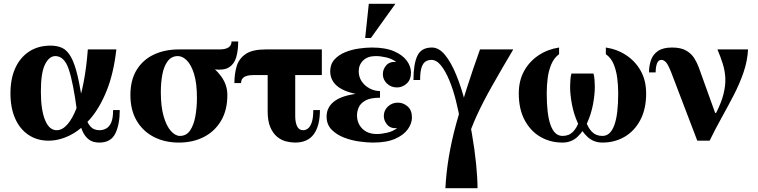

<svg xmlns="http://www.w3.org/2000/svg" viewBox="-20 -740 3990 1010"><path d="M235 0Q176 0 130.5 -30Q85 -60 60 -116Q35 -172 35 -249Q35 -326 60.5 -382Q86 -438 133.5 -469Q181 -500 246 -500Q281 -500 307 -488Q333 -476 353 -441Q373 -406 389 -337.5Q405 -269 420 -155H385Q365 -307 341.5 -376Q318 -445 271 -445Q239 -445 217 -401.5Q195 -358 195 -259Q195 -162 217 -108.5Q239 -55 278 -55Q308 -55 335 -86Q362 -117 383.5 -173.5Q405 -230 420 -308Q435 -386 442 -480H592Q578 -355 541.5 -264Q505 -173 454.5 -114.5Q404 -56 347.5 -28Q291 0 235 0ZM503 10Q468 10 447.5 -6Q427 -22 415.5 -47Q404 -72 398 -101Q392 -130 385 -155H420Q435 -99 453.5 -77Q472 -55 503 -55Q522 -55 538.5 -64Q555 -73 565 -95.5Q575 -118 575 -161H610Q610 -85 586.5 -37.5Q563 10 503 10Z M921 -480H1134Q1198 -480 1198 -522H1233Q1233 -474 1222.5 -438.5Q1212 -403 1185 -386Q1158 -369 1108 -375L1033 -385ZM826 -256Q826 -179 841 -127.5Q856 -76 879.5 -50.5Q903 -25 926 -25L921 10Q847 10 789.5 -19.5Q732 -49 699 -105Q666 -161 666 -240Q666 -319 699 -372.5Q732 -426 789.5 -453Q847 -480 921 -480L916 -445Q882 -445 862 -418Q842 -391 834 -348Q826 -305 826 -256ZM1016 -224Q1016 -302 1001 -350.5Q986 -399 963 -422Q940 -445 916 -445L921 -480Q995 -455 1052.5 -419.5Q1110 -384 1143 -339Q1176 -294 1176 -240Q1176 -161 1143 -105Q1110 -49 1052.5 -19.5Q995 10 921 10L926 -25Q961 -25 980.5 -54.5Q1000 -84 1008 -130Q1016 -176 1016 -224Z M1673 -345H1312Q1248 -345 1248 -303H1213Q1213 -351 1225 -391.5Q1237 -432 1272.5 -456Q1308 -480 1378 -480H1673ZM1533 -390V-129Q1533 -96 1543 -75.5Q1553 -55 1575 -55Q1589 -55 1601 -65Q1613 -75 1620.5 -98Q1628 -121 1628 -161H1663Q1663 -79 1631 -34.5Q1599 10 1532 10Q1511 10 1486 4Q1461 -2 1439 -19.5Q1417 -37 1402.5 -69.5Q1388 -102 1388 -155V-390Z M1698 -127Q1698 -180 1745.5 -212Q1793 -244 1899 -251L1895 -239Q1836 -246 1796 -262.5Q1756 -279 1736.5 -305Q1717 -331 1717 -364Q1717 -402 1739 -426.5Q1761 -451 1795 -465Q1829 -479 1867 -484.5Q1905 -490 1936 -490Q2008 -490 2053.5 -470Q2099 -450 2120.5 -420Q2142 -390 2142 -358Q2142 -321 2119.5 -300.5Q2097 -280 2068 -280Q2037 -280 2015.5 -300.5Q1994 -321 1994 -350Q1994 -376 2012 -396.5Q2030 -417 2064 -414Q2042 -431 2012 -438Q1982 -445 1957 -445Q1914 -445 1890.5 -422Q1867 -399 1867 -365Q1867 -335 1883 -311.5Q1899 -288 1925 -274.5Q1951 -261 1979 -261V-226Q1927 -226 1901 -210.5Q1875 -195 1866.5 -174Q1858 -153 1858 -134Q1858 -91 1886 -63Q1914 -35 1963 -35Q1987 -35 2017 -42Q2047 -49 2069 -66Q2035 -63 2017 -84Q1999 -105 1999 -130Q1999 -159 2020.5 -179.5Q2042 -200 2073 -200Q2102 -200 2124.5 -180Q2147 -160 2147 -122Q2147 -91 2125.5 -60.5Q2104 -30 2059 -10Q2014 10 1942 10Q1912 10 1871 4.5Q1830 -1 1790.5 -16Q1751 -31 1724.5 -58Q1698 -85 1698 -127ZM1901 -540 1920 -720H2060L1931 -540Z M2417 120Q2420 80 2416.5 25Q2413 -30 2403 -91.5Q2393 -153 2378 -212Q2363 -271 2343 -319Q2323 -367 2299.5 -396Q2276 -425 2249 -425Q2233 -425 2219.5 -417Q2206 -409 2198 -386.5Q2190 -364 2190 -319H2155Q2155 -403 2175.5 -446.5Q2196 -490 2252 -490Q2289 -490 2321 -451Q2353 -412 2380 -346Q2407 -280 2427.5 -200Q2448 -120 2462.5 -36.5Q2477 47 2484.5 122Q2492 197 2492 250H2417ZM2505 -480H2680Q2616 -372 2568 -287Q2520 -202 2488 -132Q2456 -62 2438.5 -1Q2421 60 2417 120V250H2323Q2331 89 2379.5 -88Q2428 -265 2505 -480Z M3149 10Q3103 10 3071 -19.5Q3039 -49 3018.5 -95Q2998 -141 2988.5 -191.5Q2979 -242 2979 -284Q2979 -299 2980.5 -319.5Q2982 -340 2986 -353H3044V-234Q3044 -206 3048 -170.5Q3052 -135 3062.5 -101.5Q3073 -68 3094 -46.5Q3115 -25 3149 -25Q3170 -25 3185.5 -39Q3201 -53 3211.5 -81.5Q3222 -110 3227 -152Q3232 -194 3232 -250Q3232 -290 3227 -329Q3222 -368 3208.5 -401.5Q3195 -435 3167 -455V-490Q3227 -481 3275 -449Q3323 -417 3351 -366.5Q3379 -316 3379 -248Q3379 -166 3348 -108Q3317 -50 3265 -20Q3213 10 3149 10ZM2939 10Q2875 10 2823 -20Q2771 -50 2740 -108Q2709 -166 2709 -248Q2709 -316 2737 -366.5Q2765 -417 2813 -449Q2861 -481 2921 -490V-455Q2894 -435 2880 -401.5Q2866 -368 2861 -329Q2856 -290 2856 -250Q2856 -194 2861 -152Q2866 -110 2876.5 -81.5Q2887 -53 2902.5 -39Q2918 -25 2939 -25Q2973 -25 2994 -46.5Q3015 -68 3025.5 -101.5Q3036 -135 3040 -170.5Q3044 -206 3044 -234V-353H3102Q3106 -340 3107.5 -319.5Q3109 -299 3109 -284Q3109 -242 3099.5 -191.5Q3090 -141 3069.5 -95Q3049 -49 3017 -19.5Q2985 10 2939 10Z M3915 -480Q3912 -420 3891.5 -360Q3871 -300 3840 -240Q3809 -180 3775.5 -120Q3742 -60 3713 0H3648L3742 -146H3747Q3775 -201 3786 -245.5Q3797 -290 3795.5 -328Q3794 -366 3782.5 -403Q3771 -440 3754 -480ZM3515 -490Q3562 -490 3589.5 -474Q3617 -458 3632 -434Q3647 -410 3656 -385L3742 -146L3648 0L3514 -351Q3497 -396 3485 -410.5Q3473 -425 3459 -425Q3443 -425 3436 -406Q3429 -387 3429 -359H3394Q3394 -394 3404.5 -424Q3415 -454 3441.5 -472Q3468 -490 3515 -490Z"/></svg>

Font: Brygada 1918
Style: Bold
Weight: 700
Designer: Mateusz Machalski | Borys Kosmynka | Przemek Hoffer
Foundry: NIEPODLEGLA 2018
Version: Version 3.006